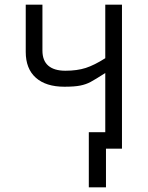

<svg xmlns="http://www.w3.org/2000/svg" viewBox="-20 -570 640 828"><path d="M363 0H434V-255Q390 -227 370.5 -216.5Q351 -206 326 -201Q301 -196 258 -196Q178 -196 134.5 -234.8Q91 -273.5 91 -346V-550H163V-352Q163 -308.5 188.2 -286.8Q213.5 -265 262 -265Q312.5 -265 349.8 -277Q387 -289 434 -319V-550H506V71H437V238H363Z"/></svg>

Font: JuliaMono
Style: Regular
Weight: 400
Monospace: yes
Designer: cormullion
Foundry: corm
Version: Version 0.055; ttfautohint (v1.8.4)